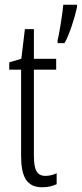

<svg xmlns="http://www.w3.org/2000/svg" viewBox="-20 -780 345 810"><path d="M305 -750V-760H247C245 -731 229 -630 223 -611V-598H252C272 -630 297 -711 305 -750ZM172 -38C133 -38 123 -67 123 -126V-486H217V-532H123V-657H85L70 -532L19 -517V-486H69V-123C69 -35 92 10 158 10C183 10 202 5 219 -3V-49C206 -43 189 -38 172 -38Z"/></svg>

Font: Noto Sans Khmer UI ExtraCondensed Light
Style: Regular
Weight: 300
Width: 2
Designer: Danh Hong and the Monotype Design Team
Foundry: Monotype Imaging Inc.
Version: Version 2.002